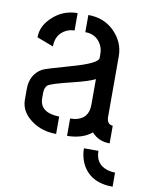

<svg xmlns="http://www.w3.org/2000/svg" viewBox="-81 -589 633 828"><g transform="rotate(10 235.0 -174.5)"><path d="M469.7 180.7Q368.2 180.7 332 101.6Q319.3 71.3 319.3 39.1H382.8Q382.8 97.7 436.5 114.3Q453.1 119.1 469.7 119.1ZM32.2 -123Q32.2 -69.3 85 -32.2Q129.9 -1 190.4 -1V-77.1Q105.5 -79.1 104.5 -141.6V-168Q105.5 -189.5 116.2 -199.2Q127.9 -210 220.7 -232.4Q293 -250 318.4 -263.7V-151.4Q318.4 -87.9 256.8 -78.1Q247.1 -77.1 238.3 -77.1V-1Q306.6 -2 345.7 -35.2Q376 -1 424.8 -1V-78.1Q399.4 -80.1 398.4 -110.4V-377.9Q398.4 -440.4 350.6 -487.3Q305.7 -530.3 238.3 -530.3V-455.1Q284.2 -455.1 306.6 -418Q318.4 -398.4 318.4 -375V-356.4Q318.4 -332 202.1 -299.8Q97.7 -270.5 82 -262.7Q32.2 -233.4 32.2 -169.9ZM39.1 -397.5 111.3 -370.1Q111.3 -424.8 156.2 -446.3Q172.9 -454.1 191.4 -454.1V-530.3Q124 -530.3 76.2 -481.4Q39.1 -444.3 39.1 -397.5Z"/></g></svg>

Font: Post No Bills Jaffna SemiBold
Style: Regular
Weight: 600
Designer: Kosala Senevirathne, Siva Puranthara, Lasantha Premarathna, Tharique Azeez
Foundry: Mooniak
Version: Version 1.220 ; ttfautohint (v1.6)